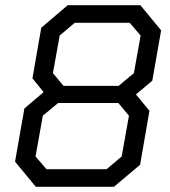

<svg xmlns="http://www.w3.org/2000/svg" viewBox="-20 -720 654 740"><path d="M38 -97 74 -302 148 -365 105 -418 139 -613 241 -700H521L601 -603L567 -409L504 -356L556 -293L520 -85L419 0H118ZM437 -389 496 -438 522 -583 480 -632H268L210 -583L184 -438L225 -389ZM391 -68 449 -117 477 -274 436 -323H204L145 -274L117 -117L159 -68Z"/></svg>

Font: Chakra Petch
Style: Italic
Weight: 400
Italic angle: -10°
Designer: Katatrad Aksorn Co.,Ltd.
Foundry: Cadson Demak Co.,Ltd.
Version: Version 1.000; ttfautohint (v1.6)